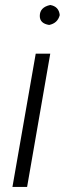

<svg xmlns="http://www.w3.org/2000/svg" viewBox="-20 -741 258 761"><path d="M179.2 -721.2Q213.4 -715.3 216.8 -681.2Q208.5 -648.9 174.8 -642.1Q137.7 -647.9 137.7 -677.7Q137.7 -712.4 179.2 -721.2ZM179.2 -528.3 87.4 0H29.3L121.6 -528.3Z"/></svg>

Font: Mardoto Light
Style: Italic
Weight: 300
Italic angle: -12°
Designer: Christian Robertson, Vahan Hovhannisyan
Foundry: Google
Version: Version 1.000